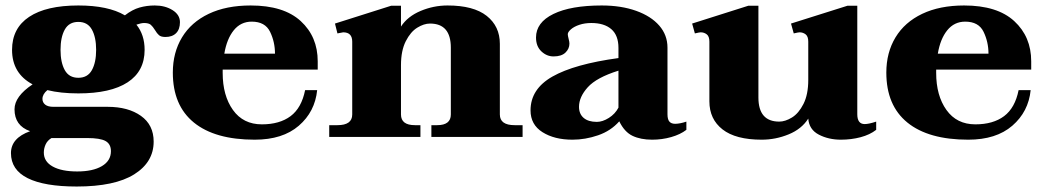

<svg xmlns="http://www.w3.org/2000/svg" viewBox="-20 -500 3815 701"><path d="M637 -419Q637 -393 623 -379Q609 -365 584 -365Q568 -365 560.5 -371.5Q553 -378 546 -390Q538 -403 530.5 -409.5Q523 -416 506 -416Q496 -416 478 -410Q508 -373 508 -318Q508 -240 446 -199.5Q384 -159 266 -159Q201 -159 153 -171Q135 -156 135 -139Q135 -126 145 -118Q155 -110 175 -110H373Q448 -110 494.5 -77Q541 -44 541 17Q541 92 470 136.5Q399 181 260 181Q142 181 81 150.5Q20 120 20 59Q20 4 90 -21Q33 -41 33 -101Q33 -148 99 -192Q24 -232 24 -318Q24 -397 86.5 -438.5Q149 -480 266 -480Q375 -480 436 -444Q463 -465 489.5 -472.5Q516 -480 545 -480Q583 -480 610 -463Q637 -446 637 -419ZM331 -318Q331 -364 315.5 -392Q300 -420 266 -420Q232 -420 216.5 -392Q201 -364 201 -318Q201 -272 216.5 -244Q232 -216 266 -216Q300 -216 315.5 -244Q331 -272 331 -318ZM140 57Q140 90 172.5 108Q205 126 262 126Q319 126 352 106.5Q385 87 385 52Q385 26 365.5 15Q346 4 298 4H168Q153 13 146.5 27.5Q140 42 140 57Z M793 -246V-234Q793 -151 830.5 -98.5Q868 -46 936 -46Q1001 -46 1041 -76Q1081 -106 1094 -171H1138Q1130 -92 1071 -41Q1012 10 910 10Q765 10 688 -52.5Q611 -115 611 -235Q611 -308 644.5 -363.5Q678 -419 742 -449.5Q806 -480 895 -480Q1016 -480 1078 -423Q1140 -366 1140 -276V-246ZM799 -304H984Q984 -347 966 -384Q948 -421 899 -421Q859 -421 833.5 -389.5Q808 -358 799 -304Z M1888 -43V0H1555V-43H1576Q1626 -43 1626 -82V-326Q1626 -414 1550 -414Q1528 -414 1503.5 -399Q1479 -384 1461.5 -349.5Q1444 -315 1444 -262V-82Q1444 -43 1495 -43H1515V0H1182V-43H1212Q1266 -43 1266 -82V-348Q1266 -382 1233 -382Q1231 -382 1212 -378L1203 -414L1408 -479H1444V-403Q1468 -440 1515.5 -460Q1563 -480 1614 -480Q1709 -480 1757 -442Q1805 -404 1805 -340V-82Q1805 -43 1859 -43Z M1917 -97Q1917 -175 1997 -220.5Q2077 -266 2238 -288V-325Q2238 -371 2212 -393.5Q2186 -416 2139 -416Q2115 -416 2095.5 -409.5Q2076 -403 2064.5 -393Q2053 -383 2053 -375Q2053 -370 2056 -358.5Q2059 -347 2059 -341Q2059 -322 2044.5 -308Q2030 -294 2001 -294Q1976 -294 1956.5 -312.5Q1937 -331 1937 -363Q1937 -418 2000.5 -449Q2064 -480 2177 -480Q2248 -480 2302.5 -460.5Q2357 -441 2387 -406.5Q2417 -372 2417 -326V-83Q2417 -64 2424 -56Q2431 -48 2445 -48Q2462 -48 2486 -56V-26Q2464 -9 2430.5 0.5Q2397 10 2361 10Q2319 10 2289.5 -4Q2260 -18 2241 -57Q2210 -22 2163.5 -6Q2117 10 2070 10Q2004 10 1960.5 -17.5Q1917 -45 1917 -97ZM2238 -107V-242Q2158 -217 2126 -181.5Q2094 -146 2094 -110Q2094 -84 2111 -69.5Q2128 -55 2159 -55Q2180 -55 2203 -69.5Q2226 -84 2238 -107Z M3179 -56V-26Q3156 -8 3122 1Q3088 10 3050 10Q3005 10 2969.5 -8.5Q2934 -27 2931 -67Q2907 -29 2859.5 -9.5Q2812 10 2761 10Q2666 10 2618 -27.5Q2570 -65 2570 -130V-348Q2570 -367 2560.5 -374.5Q2551 -382 2538 -382Q2534 -382 2517 -378L2507 -414L2712 -479H2749V-144Q2749 -56 2825 -56Q2847 -56 2871.5 -71Q2896 -86 2913.5 -120.5Q2931 -155 2931 -208V-348Q2931 -367 2921.5 -374.5Q2912 -382 2899 -382Q2895 -382 2878 -378L2868 -414L3074 -479H3110V-83Q3110 -47 3137 -47Q3152 -47 3179 -56Z M3398 -246V-234Q3398 -151 3435.5 -98.5Q3473 -46 3541 -46Q3606 -46 3646 -76Q3686 -106 3699 -171H3743Q3735 -92 3676 -41Q3617 10 3515 10Q3370 10 3293 -52.5Q3216 -115 3216 -235Q3216 -308 3249.5 -363.5Q3283 -419 3347 -449.5Q3411 -480 3500 -480Q3621 -480 3683 -423Q3745 -366 3745 -276V-246ZM3404 -304H3589Q3589 -347 3571 -384Q3553 -421 3504 -421Q3464 -421 3438.5 -389.5Q3413 -358 3404 -304Z"/></svg>

Font: Taviraj
Style: Bold
Weight: 700
Designer: Katatrad Team
Foundry: CadsonDemak
Version: Version 1.001